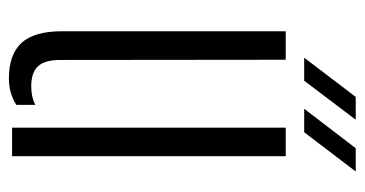

<svg xmlns="http://www.w3.org/2000/svg" viewBox="-210 -584 800 421"><g transform="rotate(90 190.5 -374.0)"><path d="M49 -110V-600H111.5L112 -105Q112 -71.5 125.8 -56.8Q139.5 -42 170 -42Q193.5 -42 210.5 -51V-9.5Q185.5 7 152.5 7Q100 7 74.5 -20.8Q49 -48.5 49 -110ZM260.5 0V-600H323V0ZM107 -640.5 193 -753.5H243L157.5 -640.5ZM219 -640.5 305.5 -753.5H356.5L270.5 -640.5Z"/></g></svg>

Font: Big Shoulders Stencil Text Thin Light
Style: Regular
Weight: 300
Version: Version 2.001